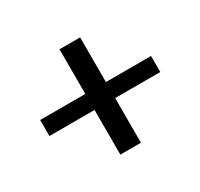

<svg xmlns="http://www.w3.org/2000/svg" viewBox="-106 -693 757 726"><g transform="rotate(-30 273.0 -330.0)"><path d="M228 -100V-295H31V-365H228V-560H318V-365H515V-295H318V-100Z"/></g></svg>

Font: Philosopher
Style: Bold
Weight: 700
Designer: Jovanny Lemonad
Foundry: Jovanny Lemonad
Version: Version 2.000